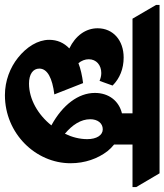

<svg xmlns="http://www.w3.org/2000/svg" viewBox="-29 -702 669 781"><g transform="rotate(90 305.5 -311.5)"><path d="M302 3C458 3 579 -122 579 -264C579 -323 560 -375 530 -414C522 -424 513 -433 503 -441V-516H676V-531L620 -626H-65V-612L-9 -516H376V-473C326 -461 293 -420 293 -363C293 -296 341 -232 425 -186C382 -132 319 -95 255 -95C217 -95 194 -111 194 -137C194 -170 233 -190 299 -198L253 -315C222 -311 195 -305 172 -296C162 -308 156 -323 156 -338C156 -369 180 -389 212 -389C224 -389 234 -386 244 -382L263 -435C234 -464 195 -480 149 -480C79 -480 30 -437 30 -374C30 -326 60 -284 112 -259C89 -237 77 -210 77 -177C77 -131 106 -85 150 -50C190 -18 244 3 302 3ZM400 -344C400 -374 416 -395 441 -395C465 -395 481 -370 481 -332C481 -301 473 -270 459 -241C423 -271 400 -306 400 -344Z"/></g></svg>

Font: Noto Serif Devanagari SemiCondensed ExtraBold
Style: Regular
Weight: 800
Width: 4
Designer: Universal Thirst, Indian Type Foundry and the Monotype Design Team
Foundry: Monotype Imaging Inc.
Version: Version 2.004